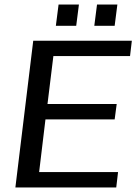

<svg xmlns="http://www.w3.org/2000/svg" viewBox="-20 -829 603 849"><path d="M494 0 502 -68H153L181 -301H487L496 -369H190L216 -581H555L563 -649H127L48 0ZM317 -715 329 -809H239L227 -715ZM487 -715 499 -809H409L397 -715Z"/></svg>

Font: Gamestation Display
Style: Italic
Weight: 400
Designer: Jonas Hecksher
Foundry: Jonas Hecksher, Playtypeª, e-types AS
Version: Version 1.003